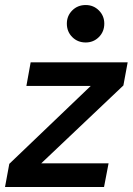

<svg xmlns="http://www.w3.org/2000/svg" viewBox="-37 -744 528 764"><path d="M-17 0 0 -92 324 -402H68L85 -496H471L454 -404L127 -94H395L377 0ZM304 -575Q272 -575 250.5 -596.5Q229 -618 229 -650Q229 -681 250.5 -702.5Q272 -724 304 -724Q335 -724 356.5 -702.5Q378 -681 378 -650Q378 -618 356.5 -596.5Q335 -575 304 -575Z"/></svg>

Font: Rethink Sans SemiBold
Style: Italic
Weight: 600
Italic angle: -10°
Designer: The Rethink Sans project authors (Hans Thiessen). DM Sans designed by Colophon Foundry.
Foundry: Rethink Communications LLC
Version: Version 1.001